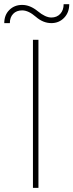

<svg xmlns="http://www.w3.org/2000/svg" viewBox="-41 -902 352 922"><path d="M143.6 0H117.2V-710.9H143.6ZM291.5 -881.8Q291.5 -841.8 266.8 -816.4Q242.2 -791 205.6 -791Q166 -791 130.9 -821.5Q95.7 -852.1 65.4 -852.1Q38.1 -852.1 22.2 -835.4Q6.3 -818.8 6.3 -791H-20.5Q-20.5 -830.1 3.9 -854.2Q28.3 -878.4 65.4 -878.4Q103.5 -878.4 140.4 -848.1Q177.2 -817.9 205.6 -817.9Q231.9 -817.9 248.3 -835.4Q264.6 -853 264.6 -881.8Z"/></svg>

Font: Roboto Thin
Style: Regular
Weight: 250
Designer: Google
Version: Version 2.134; 2016